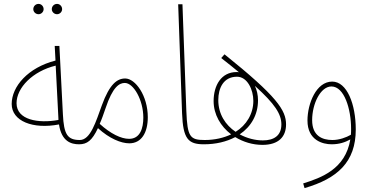

<svg xmlns="http://www.w3.org/2000/svg" viewBox="-20 -736 1912 986"><path d="M273 -663C287 -663 299 -675 299 -689C299 -704 287 -716 273 -716C258 -716 246 -704 246 -689C246 -675 258 -663 273 -663ZM178 -663C192 -663 204 -675 204 -689C204 -704 192 -716 178 -716C163 -716 151 -704 151 -689C151 -675 163 -663 178 -663Z M386 5C399 5 406 2 406 -6C406 -15 399 -17 390 -17C326 -17 308 -46 303 -149L285 -500H261L265 -425C124 -389 40 -292 40 -202C40 -114 149 -71 283 -97C296 -9 346 5 386 5ZM65 -206C65 -285 147 -370 266 -399L280 -127V-120C177 -101 65 -120 65 -206Z M386 5C427 5 453 -14 483 -78C542 -24 602 0 644 0C706 0 739 -54 739 -134C739 -245 675 -333 623 -333C582 -333 543 -305 503 -195C473 -113 445 -17 390 -17ZM522 -180C559 -291 593 -310 621 -310C666 -310 716 -222 716 -132C716 -78 700 -23 643 -23C602 -23 548 -49 492 -100C502 -122 511 -148 522 -180Z M1027 5C1042 5 1047 1 1047 -6C1047 -11 1045 -17 1031 -17C956 -17 942 -33 937 -165L917 -714H895L915 -154C920 -23 946 5 1027 5Z M1328 8C1411 8 1449 -34 1449 -97C1449 -170 1402 -241 1133 -457L1116 -438C1150 -412 1180 -387 1207 -365C1203 -366 1199 -366 1195 -366C1116 -366 1077 -297 1077 -217C1077 -148 1113 -87 1167 -46C1129 -28 1083 -17 1031 -17L1027 5C1088 5 1143 -8 1188 -32C1229 -7 1277 8 1328 8ZM1101 -222C1101 -284 1128 -342 1197 -342C1250 -342 1281 -276 1281 -218C1281 -151 1245 -93 1190 -59C1138 -94 1101 -150 1101 -222ZM1305 -221C1305 -248 1299 -274 1289 -295C1392 -202 1425 -150 1425 -97C1425 -39 1386 -15 1330 -15C1290 -15 1248 -26 1211 -46C1270 -86 1305 -147 1305 -221Z M1544 230C1713 181 1807 96 1807 -71C1807 -201 1762 -317 1686 -317C1604 -317 1559 -204 1559 -117C1559 -15 1638 5 1683 5C1722 5 1752 -5 1779 -20C1754 133 1629 177 1537 206ZM1583 -119C1583 -203 1626 -292 1682 -292C1748 -292 1783 -176 1783 -75C1783 -64 1783 -54 1782 -44C1758 -30 1722 -17 1687 -17C1635 -17 1583 -38 1583 -119Z"/></svg>

Font: Noto Sans Arabic ExtCond Thin
Style: Regular
Weight: 100
Width: 2
Designer: Monotype Design Team, Nadine Chahine, Nizar Qandah and Khaled Hosny
Foundry: Monotype Imaging Inc.
Version: Version 2.012